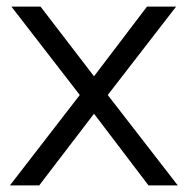

<svg xmlns="http://www.w3.org/2000/svg" viewBox="-20 -560 567 580"><path d="M10 0 221 -273 14.5 -540H102.5L264 -329.5L424 -540H512L305.5 -273L517 0H428.5L264 -216.5L98.5 0Z"/></svg>

Font: Vela Sans
Style: Regular
Weight: 400
Designer: Principal design: Mikhail Sharanda - project Manrope.
Design modification: Ravid Balaliev
Foundry: Mikhail Sharanda
Version: Version 1.001